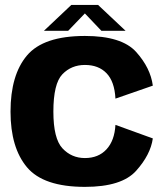

<svg xmlns="http://www.w3.org/2000/svg" viewBox="-20 -742 672 768"><path d="M319.7 5.5Q466.9 5.5 524.5 -58.8Q582.1 -123 591.3 -188.3L441.8 -242.5Q438.2 -179.5 406 -144.7Q373.8 -109.8 319.7 -109.8Q266.1 -109.8 229.8 -148.7Q193.5 -187.7 193.5 -295.4Q193.5 -407.3 229.4 -444.8Q265.3 -482.2 319.7 -482.2Q374.3 -482.2 406.2 -449Q438.2 -415.8 441.8 -347.5L591.3 -399.4Q582.1 -470.2 524.6 -534.2Q467 -598.2 319.7 -598.2Q153.9 -598.2 88 -520.2Q22.1 -442.2 22.1 -295.4Q22.1 -151.3 88 -72.9Q153.9 5.5 319.7 5.5ZM155.6 -618.7H252.6L319.5 -688.3L385.7 -618.7H482.4L372.3 -722.3H265.3Z"/></svg>

Font: Anybody Thin
Style: Regular
Weight: 100
Designer: Tyler Finck
Foundry: Etcetera Type Company
Version: Version 1.114;gftools[0.9.25]